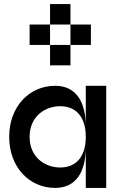

<svg xmlns="http://www.w3.org/2000/svg" viewBox="-20 -920 590 940"><path d="M250 0C350 0 400 -75 400 -200V0H500V-500H400V-300C400 -425 350 -500 250 -500C125 -500 25 -400 25 -250C25 -100 125 0 250 0ZM125 -250C125 -350 200 -400 275 -400C350 -400 400 -350 400 -250C400 -150 350 -100 275 -100C200 -100 125 -150 125 -250ZM125 -700H225V-800H125ZM225 -600H325V-700H225ZM225 -800H325V-900H225ZM325 -700H425V-800H325Z"/></svg>

Font: LS-VG5000
Style: Regular
Weight: 400
Designer: Justin Bihan, 2021
Foundry: Justin Bihan, 2021
Version: Version 1.000;Glyphs 3.1.2 (3151)